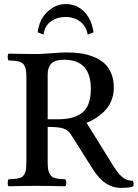

<svg xmlns="http://www.w3.org/2000/svg" viewBox="-20 -908 673 938"><path d="M212.9 -543.9V-325.2H258.8Q296.9 -325.2 324.2 -331.3Q351.6 -337.4 375.5 -353Q399.4 -368.7 411.6 -398.9Q423.8 -429.2 423.8 -474.1Q423.8 -616.2 293.9 -616.2Q248.5 -616.2 230.7 -597.4Q212.9 -578.6 212.9 -543.9ZM160.2 0Q104 0 22 2Q17.6 -2.4 17.6 -15.1Q17.6 -27.8 22 -32.2Q42.5 -33.2 53 -34.2Q63.5 -35.2 75.2 -38.3Q86.9 -41.5 91.8 -46.9Q96.7 -52.2 101.6 -62.3Q106.4 -72.3 107.7 -86.2Q108.9 -100.1 108.9 -121.1V-524.9Q108.9 -545.4 107.4 -558.8Q106 -572.3 101.6 -582.3Q97.2 -592.3 91.8 -597.7Q86.4 -603 75.2 -606.4Q64 -609.9 52.7 -610.8Q41.5 -611.8 22 -612.8Q17.6 -617.2 17.6 -629.4Q17.6 -641.6 22 -646Q107.9 -644 160.2 -644Q184.6 -644.5 234.4 -648.2Q284.2 -651.9 304.2 -651.9Q341.3 -651.9 372.8 -647.5Q404.3 -643.1 435.3 -631.1Q466.3 -619.1 488 -600.3Q509.8 -581.5 522.9 -550.8Q536.1 -520 536.1 -480Q536.1 -443.8 522.5 -412.8Q508.8 -381.8 486.6 -361.3Q464.4 -340.8 443.8 -328.1Q423.3 -315.4 402.8 -308.1L533.2 -98.1Q555.7 -61.5 576.9 -43.2Q598.1 -24.9 628.9 -24.9Q636.7 -9.3 629.9 2.9Q616.2 9.8 567.9 9.8Q492.7 9.8 435.1 -79.1L325.2 -252.9Q313.5 -271.5 290.8 -279.8Q268.1 -288.1 212.9 -288.1V-122.1Q212.9 -101.1 214.4 -86.7Q215.8 -72.3 220.9 -62.5Q226.1 -52.7 231.2 -47.1Q236.3 -41.5 247.8 -38.3Q259.3 -35.2 269.5 -34.2Q279.8 -33.2 298.8 -32.2Q303.7 -27.8 303.7 -15.1Q303.7 -2.4 298.8 2Q212.9 0 160.2 0ZM437 -750 408.2 -738.8Q402.3 -778.3 372.6 -801.8Q342.8 -825.2 299.8 -825.2Q259.3 -825.2 228.5 -803.2Q197.8 -781.2 192.9 -738.8L164.1 -750Q171.9 -814.5 212.6 -851.3Q253.4 -888.2 299.8 -888.2Q355 -888.2 391.4 -850.8Q427.7 -813.5 437 -750Z"/></svg>

Font: Common Serif Medium
Style: Regular
Weight: 500
Designer: Philipp H. Poll, Khaled Hosny
Foundry: Stefan Peev, Context Ltd.
Version: Version 1.026